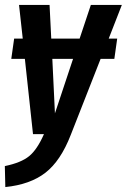

<svg xmlns="http://www.w3.org/2000/svg" viewBox="-33 -549 519 786"><path d="M465.8 -528.8 412.1 -391.1H446.8L435.1 -308.1H378.9L256.8 2.9Q215.3 109.9 152.8 158.2Q90.3 206.5 -11.2 216.8L-13.2 130.9Q53.2 117.2 86.2 90.3Q119.1 63.5 147 0H102.1L68.8 -308.1H13.2L24.9 -391.1H60.1L44.9 -528.8H169.9L176.8 -391.1H293L338.9 -528.8ZM191.9 -85 266.1 -308.1H181.2Z"/></svg>

Font: Fira Sans Compressed Medium
Style: Italic
Weight: 500
Width: 3
Italic angle: -8°
Designer: Carrois Corporate & Edenspiekermann AG
Foundry: Carrois Corporate GbR & Edenspiekermann AG
Version: Version 4.203;PS 004.203;hotconv 1.0.88;makeotf.lib2.5.64775